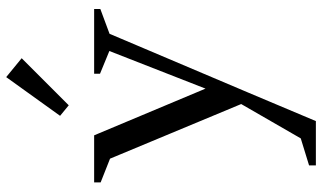

<svg xmlns="http://www.w3.org/2000/svg" viewBox="-230 -594 1040 620"><g transform="rotate(-90 290.0 -284.0)"><path d="M66 194 170 162 144 183 272 -39V-6L80 -467L102 -443L11 -479V-500H163L319 -128H309L442 -468L452 -444L362 -481V-500H571V-480L474 -444L498 -467L300 0L209 216H66ZM226 -610 351 -784 412 -734 260 -582Z"/></g></svg>

Font: Wittgenstein
Style: Regular
Weight: 400
Designer: Jörg Drees
Foundry: Jörg Drees
Version: Version 1.003;Glyphs 3.1.2 (3151)